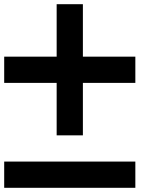

<svg xmlns="http://www.w3.org/2000/svg" viewBox="-20 -895 790 915"><path d="M0 -125H625V0H0ZM375 -875V-625H625V-500H375V-250H250V-500H0V-625H250V-875Z"/></svg>

Font: CraftyPE
Style: Regular
Weight: 400
Designer: Erek Butcher
Foundry: Haunted Coop
Version: Version 0.018;April 4, 2024;FontCreator 15.0.0.2962 64-bit